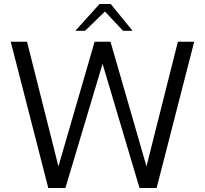

<svg xmlns="http://www.w3.org/2000/svg" viewBox="-20 -946 1031 966"><path d="M34 -736H116L274 -109L456 -736H536L717 -109L875 -736H957L768 0H682L496 -625L309 0H223ZM481 -926H537L647 -791H599L508 -888L408 -791H359Z"/></svg>

Font: Exo
Style: Regular
Weight: 400
Designer: Natanael Gama
Foundry: Natanael Gama
Version: Version 1.500; ttfautohint (v1.6)